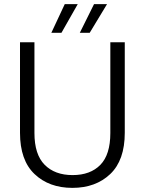

<svg xmlns="http://www.w3.org/2000/svg" viewBox="-20 -904 701 931"><path d="M147 -699V-259Q147 -155 196.5 -105Q246 -55 332 -55Q418 -55 466.5 -104.5Q515 -154 515 -259V-699H585V-260Q585 -127 514.5 -60Q444 7 331 7Q218 7 147.5 -60Q77 -127 77 -260V-699ZM278 -745H229L294 -884H357ZM436 -884H499L415 -745H367Z"/></svg>

Font: Poppins-tnum Light
Style: Regular
Weight: 300
Designer: Ninad Kale (Devanagari), Jonny Pinhorn (Latin)
Foundry: Indian Type Foundry
Version: Version 4.004